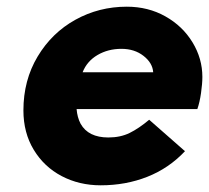

<svg xmlns="http://www.w3.org/2000/svg" viewBox="-20 -541 625 574"><path d="M221 -171Q244 -130 304 -130Q340 -130 367.5 -143.5Q395 -157 426 -183L533 -89Q485 -38 420.5 -12.5Q356 13 281 13Q217 13 164.5 -14.5Q112 -42 81 -93Q50 -144 50 -211Q50 -301 92.5 -372Q135 -443 205.5 -482Q276 -521 359 -521Q423 -521 474.5 -492Q526 -463 555.5 -414.5Q585 -366 585 -311Q585 -291 581 -263Q577 -235 570 -215H209Q211 -190 221 -171ZM227 -325H438Q436 -353 409 -374Q382 -395 343 -395Q303 -395 271.5 -376.5Q240 -358 227 -325Z"/></svg>

Font: Arvo
Style: Bold Italic
Weight: 700
Italic angle: -13°
Designer: Anton Koovit (Cyrillic Expansion: Cyreal)
Foundry: Anton Koovit, Yassin Baggar
Version: Version 3.000